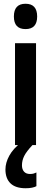

<svg xmlns="http://www.w3.org/2000/svg" viewBox="-20 -773 272 1023"><path d="M116 -753Q178 -753 178 -685Q178 -618 116 -618Q54 -618 54 -685Q54 -753 116 -753ZM172 -543V0H60V-543ZM97 108Q97 129 108 141.5Q119 154 140 154Q152 154 160 151.5Q168 149 174 146V219Q165 224 150.5 227Q136 230 117 230Q63 230 36 204Q9 178 9 130Q9 94 29.5 56.5Q50 19 93 -14L153 0Q121 34 109 58Q97 82 97 108Z"/></svg>

Font: Noto Sans Arabic ExtCond SemBd
Style: Regular
Weight: 600
Width: 2
Designer: Monotype Design Team, Nadine Chahine, Nizar Qandah and Khaled Hosny
Foundry: Monotype Imaging Inc.
Version: Version 2.012; ttfautohint (v1.8.4.7-5d5b)